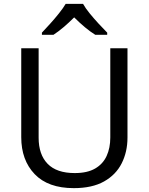

<svg xmlns="http://www.w3.org/2000/svg" viewBox="-20 -964 771 994"><path d="M640 -252Q640 -178 610 -118.5Q580 -59 518.5 -24.5Q457 10 362 10Q229 10 159.5 -62.5Q90 -135 90 -254V-714H180V-251Q180 -164 226.5 -116Q273 -68 367 -68Q432 -68 472.5 -91.5Q513 -115 532 -156.5Q551 -198 551 -252V-714H640ZM410 -944Q422 -922 444.5 -894.5Q467 -867 491.5 -840.5Q516 -814 535 -795V-784H473Q447 -800 419 -823.5Q391 -847 364 -874Q337 -847 310 -824Q283 -801 257 -784H197V-795Q216 -815 239.5 -841Q263 -867 285 -894.5Q307 -922 320 -944Z"/></svg>

Font: Noto Sans Myanmar
Style: Regular
Weight: 400
Designer: Monotype Design Team
Foundry: Monotype Imaging Inc.
Version: Version 2.107